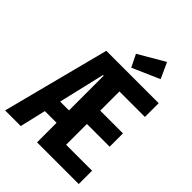

<svg xmlns="http://www.w3.org/2000/svg" viewBox="-253 -1049 1182 1182"><g transform="rotate(45 337.5 -458.0)"><path d="M5 0 186 -700H642V-580H420V-413H618V-297H420V-116H646V0H283V-170H181L141 0ZM277 -580 206 -278H283V-580ZM328 -816 499 -916 546 -813 368 -735Z"/></g></svg>

Font: Jockey One
Style: Regular
Weight: 400
Designer: TypeTogether
Foundry: TypeTogether
Version: Version 1.002